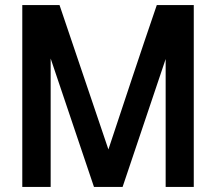

<svg xmlns="http://www.w3.org/2000/svg" viewBox="-20 -738 873 758"><path d="M464 0H351L180 -507V0H68V-718H215L408 -148Q455 -290 503 -434Q551 -578 599 -718H745V0H634V-505Z"/></svg>

Font: Ekushey Bangla
Style: Bold
Weight: 700
Designer: Al Mamun Sumon
Foundry: Al Mamun Sumon
Version: Version 1.0